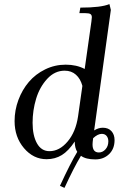

<svg xmlns="http://www.w3.org/2000/svg" viewBox="-20 -766 619 932"><path d="M50.8 -178.2Q50.8 -231 69.3 -280.8Q87.9 -330.6 120.1 -368.4Q152.3 -406.2 199.2 -429.2Q246.1 -452.1 298.8 -452.1Q351.6 -452.1 391.1 -431.2L423.8 -662.1Q425.8 -675.8 425.8 -682.1Q425.8 -693.4 418.9 -697.8Q412.1 -702.1 395 -702.1H365.2L370.1 -729Q470.2 -729 511.2 -746.1L518.1 -717.8L437 -132.8Q457.5 -146 479 -146Q505.9 -146 521 -129.4Q536.1 -112.8 536.1 -85.9Q536.1 -43.5 509.5 -17.8Q482.9 7.8 442.9 7.8Q396.5 7.8 373 -9.8Q338.4 47.4 293 146L271 136.2Q321.8 25.9 355 -28.8Q342.8 -47.9 342.8 -79.1Q313 -33.7 280.3 -13.4Q247.6 6.8 206.1 6.8Q142.1 6.8 96.4 -46.9Q50.8 -100.6 50.8 -178.2ZM138.2 -169.9Q138.2 -108.4 159.4 -70.3Q180.7 -32.2 220.2 -32.2Q268.6 -32.2 308.1 -78.9Q347.7 -125.5 358.9 -201.2L379.9 -349.1Q370.6 -383.8 348.6 -403.3Q326.7 -422.9 293.9 -422.9Q245.6 -422.9 209 -383.1Q172.4 -343.3 155.3 -286.6Q138.2 -230 138.2 -169.9ZM429.2 -64.9Q429.2 -25.9 460 -25.9Q478.5 -25.9 492.2 -41.3Q505.9 -56.6 505.9 -80.1Q505.9 -95.7 497.6 -106Q489.3 -116.2 474.1 -116.2Q454.6 -116.2 432.1 -95.2Q429.2 -73.7 429.2 -64.9Z"/></svg>

Font: Dihjauti S
Style: Bold Italic
Weight: 700
Italic angle: -9°
Designer: T. Christopher White
Version: Version 3.0.0